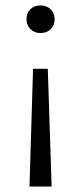

<svg xmlns="http://www.w3.org/2000/svg" viewBox="-20 -488 309 703"><path d="M169 195H88L101 -236H155ZM180 -418Q180 -395 165.5 -381Q151 -367 128 -367Q106 -367 91.5 -381.5Q77 -396 77 -418Q77 -440 91 -454Q105 -468 128 -468Q151 -468 165.5 -454Q180 -440 180 -418Z"/></svg>

Font: LXGW Bright TC
Style: Regular
Weight: 400
Designer: Christian Thalmann (Catharsis Fonts)
Foundry: LXGW / Christian Thalmann (Catharsis Fonts) / Fontworks Inc.
Version: Version 5.501